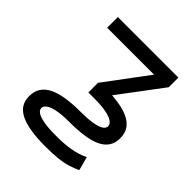

<svg xmlns="http://www.w3.org/2000/svg" viewBox="-203 -635 991 991"><g transform="rotate(45 292.0 -139.5)"><path d="M292 52.2Q347.2 52.2 391.8 46.1Q436.5 40 468.5 25.9Q500.5 11.7 517.8 -12.7Q535.2 -37.1 535.2 -73.7Q535.2 -122.6 504.9 -150.9Q474.6 -179.2 419.9 -191.2Q365.2 -203.1 292 -203.1L251.5 -195.3V-125H292Q345.7 -125 380.1 -118.4Q414.6 -111.8 430.9 -100.1Q447.3 -88.4 447.3 -73.7Q447.3 -59.1 430.9 -48.3Q414.6 -37.6 380.1 -31.7Q345.7 -25.9 292 -25.9Q237.3 -25.9 192.4 -19.3Q147.5 -12.7 115.5 2.2Q83.5 17.1 66.2 42Q48.8 66.9 48.8 103.5Q48.8 152.3 79.1 179.7Q109.4 207 164.1 218.3Q218.8 229.5 292 229.5Q345.7 229.5 382.6 225.3Q419.4 221.2 447.5 212.6Q475.6 204.1 502 191.9L481.9 116.7Q461.4 127 439.9 133.5Q418.5 140.1 395.5 144Q372.6 147.9 346.9 149.7Q321.3 151.4 292 151.4Q238.3 151.4 203.9 145.5Q169.4 139.6 153.1 128.9Q136.7 118.2 136.7 103.5Q136.7 88.9 153.1 77.1Q169.4 65.4 203.9 58.8Q238.3 52.2 292 52.2ZM307.6 -146.5 525.9 -437.5 426.3 -429.7 251.5 -195.3ZM84 -507.8V-429.7H445.8L525.9 -437.5V-507.8Z"/></g></svg>

Font: Giphurs SC
Style: Regular
Weight: 400
Version: Version 0.920